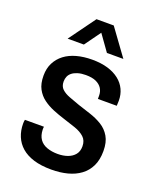

<svg xmlns="http://www.w3.org/2000/svg" viewBox="-137 -806 738 900"><g transform="rotate(20 231.5 -355.5)"><path d="M229 12Q177 12 140 0.5Q103 -11 79 -32Q55 -53 43 -82Q31 -111 31 -146Q31 -151 31.5 -156Q32 -161 33 -165H128Q127 -161 127 -157.5Q127 -154 127 -150Q128 -121 141 -102.5Q154 -84 178 -75.5Q202 -67 231 -67Q259 -67 281 -75Q303 -83 316 -99Q329 -115 329 -140Q329 -169 311 -185.5Q293 -202 264 -212Q235 -222 203 -232Q174 -241 146 -252.5Q118 -264 95 -281Q72 -298 58 -324Q44 -350 44 -390Q44 -426 58 -453.5Q72 -481 97 -500Q122 -519 157 -528.5Q192 -538 234 -538Q278 -538 311.5 -528Q345 -518 368.5 -499.5Q392 -481 404 -455.5Q416 -430 416 -400Q416 -393 415.5 -386Q415 -379 415 -374H321V-390Q321 -411 311 -426.5Q301 -442 281.5 -451Q262 -460 230 -460Q208 -460 191 -455Q174 -450 163 -441.5Q152 -433 147 -421.5Q142 -410 142 -396Q142 -372 156.5 -358.5Q171 -345 195 -336Q219 -327 247 -317Q278 -307 310 -296.5Q342 -286 369 -269.5Q396 -253 412.5 -225Q429 -197 429 -153Q429 -109 414 -78Q399 -47 372 -27Q345 -7 308.5 2.5Q272 12 229 12ZM91 -591 187 -723H273L369 -591H287L207 -703H253L172 -591Z"/></g></svg>

Font: Archivo SemiCondensed Medium
Style: Regular
Weight: 500
Width: 4
Designer: Hector Gatti
Foundry: Omnibus-Type
Version: Version 2.001